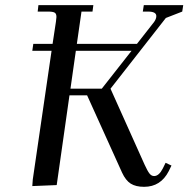

<svg xmlns="http://www.w3.org/2000/svg" viewBox="-20 -722 735 749"><path d="M106 3.9 107.9 -22 181.2 -523.9H106L109.9 -550.8H185.1L198.2 -637.2Q200.2 -650.9 200.2 -655.8Q200.2 -668.5 193.4 -672.6Q186.5 -676.8 168 -676.8H127L129.9 -702.1H344.2L340.8 -676.8H297.9L279.8 -550.8H514.2L581.1 -636.2Q589.8 -648.4 589.8 -659.2Q589.8 -676.8 558.1 -676.8H537.1L541 -702.1H694.8L690.9 -676.8L627 -651.9L411.1 -376L543.9 -80.1Q555.2 -55.2 563 -45.2Q570.8 -35.2 581.1 -35.2Q600.1 -35.2 615.2 -64.9L626 -86.9L648.9 -76.2L638.2 -54.2Q606.9 6.8 542 6.8Q509.8 6.8 490 -5.6Q470.2 -18.1 456.1 -48.8L319.8 -350.1H251L201.2 0ZM254.9 -376H377L493.2 -523.9H275.9Z"/></svg>

Font: Dihjauti S
Style: Bold Italic
Weight: 700
Italic angle: -9°
Designer: T. Christopher White
Version: Version 3.0.0